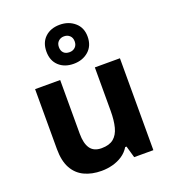

<svg xmlns="http://www.w3.org/2000/svg" viewBox="-151 -949 958 1072"><g transform="rotate(-20 328.5 -413.5)"><path d="M579 -546V0H465L445 -70H437Q420 -42 393.5 -24.5Q367 -7 335 1.5Q303 10 269 10Q211 10 167 -11Q123 -32 99 -76Q75 -120 75 -190V-546H224V-227Q224 -169 245 -139Q266 -109 312 -109Q358 -109 383.5 -130Q409 -151 419.5 -191Q430 -231 430 -289V-546ZM327.1 -605Q273 -605 239.5 -636Q206 -667 206 -721Q206 -775 239.3 -806Q272.5 -837 326.9 -837Q379 -837 415 -806Q451 -775 451 -722.1Q451 -667 415.5 -636Q380 -605 327.1 -605ZM327 -674Q347 -674 360.5 -686.6Q374 -699.2 374 -721.1Q374 -743 360.6 -755.5Q347.2 -768 327.1 -768Q307 -768 293.5 -755.4Q280 -742.8 280 -720.9Q280 -699 292.2 -686.5Q304.3 -674 327 -674Z"/></g></svg>

Font: Noto Sans Telugu
Style: Regular
Weight: 400
Designer: Jelle Bosma - Monotype Design Team
Foundry: Monotype Imaging Inc.
Version: Version 2.003